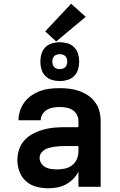

<svg xmlns="http://www.w3.org/2000/svg" viewBox="-20 -1000 640 1028"><path d="M239 8Q207 8 175.5 0Q144 -8 120 -29Q96 -50 84.5 -80.5Q73 -111 73 -143Q73 -171 82 -199Q91 -227 110.5 -248.5Q130 -270 155.5 -283.5Q181 -297 208.5 -305Q236 -313 264.5 -316Q293 -319 322 -319H400V-352Q400 -370 391.5 -386Q383 -402 367.5 -411.5Q352 -421 334 -424Q316 -427 298 -427Q281 -427 264 -424Q247 -421 232 -412.5Q217 -404 207.5 -388.5Q198 -373 198 -356H79Q79 -356 79 -356Q79 -356 79 -356Q79 -382 87.5 -407.5Q96 -433 111.5 -453.5Q127 -474 149 -489Q171 -504 195.5 -513Q220 -522 246 -525Q272 -528 298 -528Q325 -528 351.5 -525Q378 -522 403.5 -513Q429 -504 451.5 -489Q474 -474 489.5 -452.5Q505 -431 512 -405Q519 -379 519 -352V0H400V-81Q389 -59 371.5 -41.5Q354 -24 332.5 -12.5Q311 -1 287 3.5Q263 8 239 8ZM286 -93Q307 -93 328 -97.5Q349 -102 366 -115Q383 -128 391.5 -148Q400 -168 400 -189V-218H322Q309 -218 295.5 -217Q282 -216 269 -214Q256 -212 243 -208.5Q230 -205 218.5 -198Q207 -191 199.5 -179.5Q192 -168 192 -155Q192 -139 201 -125.5Q210 -112 224 -104.5Q238 -97 254 -95Q270 -93 286 -93ZM300 -566Q279 -566 258.5 -572Q238 -578 223 -593Q208 -608 202 -628.5Q196 -649 196 -670Q196 -691 202 -711.5Q208 -732 223 -747Q238 -762 258.5 -768Q279 -774 300 -774Q321 -774 341.5 -768Q362 -762 377 -747Q392 -732 398 -711.5Q404 -691 404 -670Q404 -649 398 -628.5Q392 -608 377 -593Q362 -578 341.5 -572Q321 -566 300 -566ZM300 -630Q308 -630 316 -632.5Q324 -635 329.5 -640.5Q335 -646 337.5 -654Q340 -662 340 -670Q340 -678 337.5 -686Q335 -694 329.5 -699.5Q324 -705 316 -707.5Q308 -710 300 -710Q292 -710 284 -707.5Q276 -705 270.5 -699.5Q265 -694 262.5 -686Q260 -678 260 -670Q260 -662 262.5 -654Q265 -646 270.5 -640.5Q276 -635 284 -632.5Q292 -630 300 -630ZM281 -778 222 -832 361 -980 439 -910Z"/></svg>

Font: Zed Sans Extended
Style: Bold
Weight: 700
Width: 7
Designer: Belleve Invis
Foundry: Belleve Invis
Version: Version 1.0.0; ttfautohint (v1.8.4)